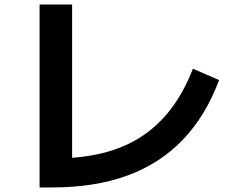

<svg xmlns="http://www.w3.org/2000/svg" viewBox="-20 -792 1040 844"><path d="M154 32V-772H297V2L210 -95Q330 -95 426.5 -118Q523 -141 598.5 -189.5Q674 -238 731 -312.5Q788 -387 828 -490L943 -440Q884 -282 783 -177Q682 -72 539 -20Q396 32 209 32Z"/></svg>

Font: M PLUS 2
Style: Bold
Weight: 700
Designer: Coji Morishita
Foundry: UNDERFOREST DESIGN
Version: Version 1.001